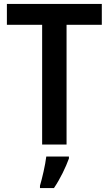

<svg xmlns="http://www.w3.org/2000/svg" viewBox="-20 -734 552 975"><path d="M318 0V-608H497V-714H15V-608H194V0ZM330 71V61H215C210 104 194 172 183 209V221H254C286 174 314 115 330 71Z"/></svg>

Font: Noto Sans Kannada SemiCondensed SemiBold
Style: Regular
Weight: 600
Width: 4
Designer: Jelle Bosma - Monotype Design Team
Foundry: Monotype Imaging Inc.
Version: Version 2.005